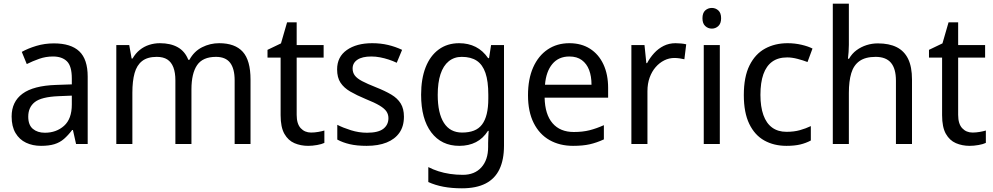

<svg xmlns="http://www.w3.org/2000/svg" viewBox="-20 -780 5381 1040"><path d="M272 -545Q364 -545 409.5 -502Q455 -459 455 -365V0H392L375 -76H371Q349 -47 326.5 -27.5Q304 -8 274.5 1Q245 10 202 10Q157 10 121 -7Q85 -24 64 -59.5Q43 -95 43 -149Q43 -229 102 -272.5Q161 -316 284 -320L369 -323V-355Q369 -422 342.5 -448Q316 -474 267 -474Q228 -474 192.5 -461.5Q157 -449 125 -433L98 -499Q132 -518 177 -531.5Q222 -545 272 -545ZM296 -259Q204 -255 168.5 -227Q133 -199 133 -148Q133 -103 158 -82Q183 -61 223 -61Q285 -61 327 -98.5Q369 -136 369 -214V-262Z M1167 -546Q1253 -546 1295 -499.5Q1337 -453 1337 -349V0H1251V-345Q1251 -408 1226.5 -440Q1202 -472 1150 -472Q1078 -472 1047.5 -427Q1017 -382 1017 -296V0H930V-345Q930 -387 919 -415.5Q908 -444 886 -458Q864 -472 829 -472Q779 -472 750 -449.5Q721 -427 709 -384Q697 -341 697 -278V0H610V-536H680L693 -463H698Q714 -491 737 -509.5Q760 -528 788 -537Q816 -546 846 -546Q904 -546 943 -524Q982 -502 1000 -456H1006Q1031 -502 1074.5 -524Q1118 -546 1167 -546Z M1665 -62Q1684 -62 1704 -65.5Q1724 -69 1737 -73V-6Q1723 1 1697.5 5.5Q1672 10 1649 10Q1609 10 1575 -4.5Q1541 -19 1520.5 -55Q1500 -91 1500 -156V-468H1429V-510L1502 -545L1535 -659H1587V-536H1733V-468H1587V-158Q1587 -109 1609 -85.5Q1631 -62 1665 -62Z M2168 -148Q2168 -96 2143.5 -61Q2119 -26 2074 -8Q2029 10 1966 10Q1913 10 1874.5 1Q1836 -8 1807 -24V-104Q1838 -88 1881 -74.5Q1924 -61 1968 -61Q2029 -61 2056.5 -82.5Q2084 -104 2084 -140Q2084 -160 2073.5 -176Q2063 -192 2036.5 -208Q2010 -224 1960 -244Q1912 -264 1877.5 -284Q1843 -304 1824.5 -332Q1806 -360 1806 -404Q1806 -472 1858.5 -509Q1911 -546 1996 -546Q2042 -546 2082 -536.5Q2122 -527 2158 -510L2129 -440Q2108 -450 2085 -457.5Q2062 -465 2038.5 -469.5Q2015 -474 1991 -474Q1942 -474 1916 -456.5Q1890 -439 1890 -409Q1890 -387 1902 -371Q1914 -355 1941.5 -340.5Q1969 -326 2017 -307Q2065 -288 2099 -268Q2133 -248 2150.5 -219.5Q2168 -191 2168 -148Z M2467 -546Q2517 -546 2556.5 -526Q2596 -506 2624 -465H2629L2640 -536H2710V9Q2710 85 2685.5 136.5Q2661 188 2610.5 214Q2560 240 2482 240Q2427 240 2382 231.5Q2337 223 2300 206V125Q2325 138 2354.5 147.5Q2384 157 2417.5 162Q2451 167 2487 167Q2551 167 2587.5 126.5Q2624 86 2624 16V-5Q2624 -17 2625 -39.5Q2626 -62 2627 -71H2623Q2597 -30 2558 -10Q2519 10 2468 10Q2371 10 2316 -63Q2261 -136 2261 -267Q2261 -353 2285.5 -415.5Q2310 -478 2356.5 -512Q2403 -546 2467 -546ZM2481 -472Q2440 -472 2410.5 -448Q2381 -424 2366 -378Q2351 -332 2351 -266Q2351 -167 2384.5 -114.5Q2418 -62 2483 -62Q2520 -62 2547 -72.5Q2574 -83 2591 -105.5Q2608 -128 2616.5 -163Q2625 -198 2625 -246V-267Q2625 -340 2609.5 -385Q2594 -430 2562.5 -451Q2531 -472 2481 -472Z M3064 -546Q3129 -546 3176 -516Q3223 -486 3248.5 -431.5Q3274 -377 3274 -304V-251H2930Q2932 -160 2973 -112.5Q3014 -65 3088 -65Q3136 -65 3173.5 -74.5Q3211 -84 3251 -102V-25Q3212 -7 3174.5 1.5Q3137 10 3084 10Q3012 10 2957 -21Q2902 -52 2871 -113.5Q2840 -175 2840 -264Q2840 -352 2868 -415Q2896 -478 2946.5 -512Q2997 -546 3064 -546ZM3064 -474Q3006 -474 2972 -433.5Q2938 -393 2932 -321H3184Q3184 -367 3171 -401Q3158 -435 3131.5 -454.5Q3105 -474 3064 -474Z M3639 -546Q3653 -546 3669 -544.5Q3685 -543 3697 -540L3687 -459Q3675 -462 3660.5 -464Q3646 -466 3633 -466Q3604 -466 3578 -453Q3552 -440 3531.5 -416.5Q3511 -393 3499 -360Q3487 -327 3487 -286V0H3400V-536H3471L3481 -438H3485Q3501 -468 3523.5 -492.5Q3546 -517 3575 -531.5Q3604 -546 3639 -546Z M3879 -536V0H3792V-536ZM3836 -737Q3856 -737 3871 -723.5Q3886 -710 3886 -681Q3886 -653 3871 -639Q3856 -625 3836 -625Q3815 -625 3800 -639Q3785 -653 3785 -681Q3785 -710 3800 -723.5Q3815 -737 3836 -737Z M4240 10Q4172 10 4120 -19Q4068 -48 4038.5 -109Q4009 -170 4009 -265Q4009 -364 4040 -426Q4071 -488 4124.5 -517Q4178 -546 4246 -546Q4285 -546 4321.5 -537.5Q4358 -529 4381 -517L4354 -444Q4331 -453 4300.5 -461Q4270 -469 4244 -469Q4195 -469 4163 -446Q4131 -423 4115 -378Q4099 -333 4099 -266Q4099 -202 4115 -157Q4131 -112 4162.5 -89Q4194 -66 4240 -66Q4281 -66 4313 -75Q4345 -84 4372 -97V-19Q4346 -5 4315 2.5Q4284 10 4240 10Z M4578 -537Q4578 -518 4576.5 -498Q4575 -478 4573 -462H4579Q4595 -490 4619.5 -508Q4644 -526 4673.5 -535.5Q4703 -545 4735 -545Q4796 -545 4837 -524.5Q4878 -504 4899 -461Q4920 -418 4920 -349V0H4833V-343Q4833 -408 4806 -440Q4779 -472 4723 -472Q4668 -472 4636 -449.5Q4604 -427 4591 -383.5Q4578 -340 4578 -277V0H4491V-760H4578Z M5248 -62Q5267 -62 5287 -65.5Q5307 -69 5320 -73V-6Q5306 1 5280.5 5.5Q5255 10 5232 10Q5192 10 5158 -4.5Q5124 -19 5103.5 -55Q5083 -91 5083 -156V-468H5012V-510L5085 -545L5118 -659H5170V-536H5316V-468H5170V-158Q5170 -109 5192 -85.5Q5214 -62 5248 -62Z"/></svg>

Font: Noto Sans Display
Style: Regular
Weight: 400
Designer: Monotype Design Team
Foundry: Monotype Imaging Inc.
Version: Version 2.003